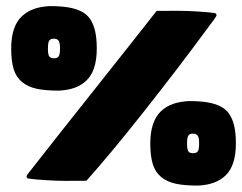

<svg xmlns="http://www.w3.org/2000/svg" viewBox="-20 -603 782 620"><path d="M65.7 -33.2Q65.7 -34.4 66.7 -36.3Q67.6 -38.1 69.8 -41.1Q72 -44.2 74.1 -46.8Q76.2 -49.3 80.1 -54.2Q84 -59.1 86.4 -62.3Q148.2 -141.6 292 -322.6Q435.8 -503.7 485.8 -567.9Q495.1 -568.1 554.4 -568.1Q583.5 -568.1 619.8 -565.8Q656 -563.5 673.3 -560.8Q676 -560.5 677.6 -558.5Q679.2 -556.4 679.2 -554Q679.2 -552.5 677.7 -549.9Q676.3 -547.4 673 -542.6Q669.7 -537.8 666.3 -533.3Q662.8 -528.8 656.7 -520.6Q650.6 -512.5 645.8 -505.9Q555.9 -383.5 445.6 -243.9Q335.2 -104.2 259 -19.3Q249.8 -19 190.7 -19Q161.6 -19 125.4 -21.4Q89.1 -23.7 71.8 -26.4Q69.1 -26.6 67.4 -28.7Q65.7 -30.8 65.7 -33.2ZM16.1 -446.5Q16.1 -482.2 24.8 -508.2Q33.4 -534.2 50.2 -550Q66.9 -565.9 89.1 -573.9Q111.3 -581.8 140.4 -583.3Q175.3 -583.3 199.6 -579.3Q223.9 -575.4 242.3 -566.3Q260.7 -557.1 271.4 -541.1Q282 -525.1 287.2 -502.2Q292.5 -479.2 292.5 -446.5Q292.5 -410.9 284.2 -385Q275.9 -359.1 259.5 -343.4Q243.2 -327.6 221.3 -319.7Q199.5 -311.8 170.4 -310.3Q126.7 -310.3 98.8 -316.3Q70.8 -322.3 51.5 -337.9Q32.2 -353.5 24.2 -379.6Q16.1 -405.8 16.1 -446.5ZM134.8 -446.5Q134.8 -426.8 139 -420.8Q143.3 -414.8 154.3 -414.8Q164.8 -414.8 169.3 -420.8Q173.8 -426.8 173.8 -446.5Q173.8 -457 172.5 -463.5Q171.1 -470 168.1 -473Q165 -476.1 161.5 -477.1Q158 -478 152.1 -478Q143.3 -478 139 -471.9Q134.8 -465.8 134.8 -446.5ZM465.3 -139.9Q465.3 -175.5 474 -201.5Q482.7 -227.5 499.4 -243.4Q516.1 -259.3 538.3 -267.2Q560.5 -275.1 589.6 -276.6Q624.5 -276.6 648.8 -272.7Q673.1 -268.8 691.5 -259.6Q710 -250.5 720.6 -234.5Q731.2 -218.5 736.5 -195.6Q741.7 -172.6 741.7 -139.9Q741.7 -104.2 733.4 -78.4Q725.1 -52.5 708.7 -36.7Q692.4 -21 670.5 -13.1Q648.7 -5.1 619.6 -3.7Q575.9 -3.7 548 -9.6Q520 -15.6 500.7 -31.2Q481.4 -46.9 473.4 -73Q465.3 -99.1 465.3 -139.9ZM584 -139.9Q584 -120.1 588.3 -114.1Q592.5 -108.2 603.5 -108.2Q614 -108.2 618.5 -114.1Q623 -120.1 623 -139.9Q623 -150.4 621.7 -156.9Q620.4 -163.3 617.3 -166.4Q614.3 -169.4 610.7 -170.4Q607.2 -171.4 601.3 -171.4Q592.5 -171.4 588.3 -165.3Q584 -159.2 584 -139.9Z"/></svg>

Font: Digitalt
Style: Medium
Weight: 500
Designer: gluk
Foundry: gluk
Version: Version 0.60